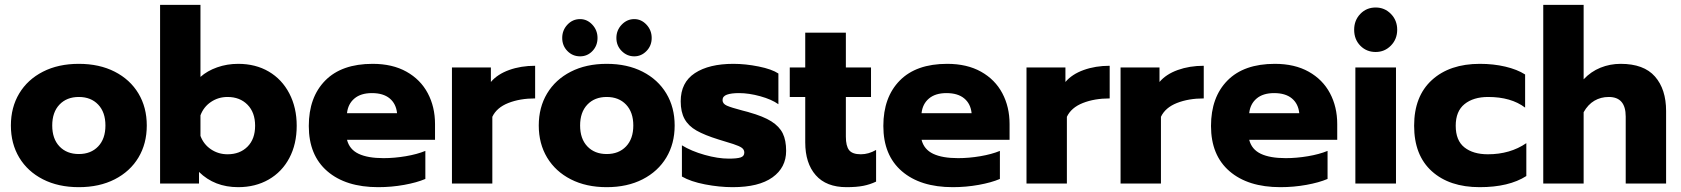

<svg xmlns="http://www.w3.org/2000/svg" viewBox="-20 -759 6950 794"><path d="M25 -240Q25 -315 59.5 -372.5Q94 -430 157.5 -462.5Q221 -495 306 -495Q391 -495 454.5 -462.5Q518 -430 552.5 -372.5Q587 -315 587 -240Q587 -165 552.5 -107.5Q518 -50 454.5 -17.5Q391 15 306 15Q221 15 157.5 -17.5Q94 -50 59.5 -107.5Q25 -165 25 -240ZM416 -240Q416 -295 386 -326.5Q356 -358 306 -358Q256 -358 226 -326.5Q196 -295 196 -240Q196 -185 226 -153.5Q256 -122 306 -122Q356 -122 386 -153.5Q416 -185 416 -240Z M803 -48V0H642V-739H809V-441Q837 -466 878 -480.5Q919 -495 965 -495Q1037 -495 1091.5 -463Q1146 -431 1176.5 -372.5Q1207 -314 1207 -239Q1207 -163 1176.5 -105.5Q1146 -48 1091 -16.5Q1036 15 965 15Q867 15 803 -48ZM1035 -239Q1035 -294 1003.5 -326Q972 -358 921 -358Q883 -358 852.5 -337.5Q822 -317 809 -282V-197Q822 -162 852.5 -141.5Q883 -121 921 -121Q972 -121 1003.5 -152.5Q1035 -184 1035 -239Z M1257 -238Q1257 -357 1325 -426Q1393 -495 1521 -495Q1603 -495 1661 -462.5Q1719 -430 1749 -373.5Q1779 -317 1779 -246V-181H1415Q1425 -141 1463 -123Q1501 -105 1566 -105Q1611 -105 1658 -113Q1705 -121 1739 -135V-19Q1704 -4 1651.5 5.5Q1599 15 1544 15Q1410 15 1333.5 -51Q1257 -117 1257 -238ZM1622 -291Q1618 -330 1591.5 -352Q1565 -374 1518 -374Q1472 -374 1445.5 -351.5Q1419 -329 1415 -291Z M1849 -480H2010V-420Q2037 -452 2085.5 -469.5Q2134 -487 2193 -487V-352Q2130 -352 2082 -333Q2034 -314 2016 -276V0H1849Z M2305 -602Q2305 -634 2326.5 -657Q2348 -680 2379 -680Q2408 -680 2429.5 -657Q2451 -634 2451 -602Q2451 -570 2430 -548Q2409 -526 2379 -526Q2348 -526 2326.5 -548Q2305 -570 2305 -602ZM2529 -602Q2529 -634 2551 -657Q2573 -680 2603 -680Q2632 -680 2653.5 -657Q2675 -634 2675 -602Q2675 -570 2653.5 -548Q2632 -526 2603 -526Q2573 -526 2551 -548Q2529 -570 2529 -602ZM2208 -240Q2208 -315 2242.5 -372.5Q2277 -430 2340.5 -462.5Q2404 -495 2489 -495Q2574 -495 2637.5 -462.5Q2701 -430 2735.5 -372.5Q2770 -315 2770 -240Q2770 -165 2735.5 -107.5Q2701 -50 2637.5 -17.5Q2574 15 2489 15Q2404 15 2340.5 -17.5Q2277 -50 2242.5 -107.5Q2208 -165 2208 -240ZM2599 -240Q2599 -295 2569 -326.5Q2539 -358 2489 -358Q2439 -358 2409 -326.5Q2379 -295 2379 -240Q2379 -185 2409 -153.5Q2439 -122 2489 -122Q2539 -122 2569 -153.5Q2599 -185 2599 -240Z M2800 -29V-158Q2839 -134 2894 -118.5Q2949 -103 2994 -103Q3028 -103 3043 -108Q3058 -113 3058 -128Q3058 -140 3048 -147.5Q3038 -155 3012 -163.5Q2986 -172 2952 -182Q2894 -200 2860.5 -219Q2827 -238 2811 -267Q2795 -296 2795 -340Q2795 -418 2853.5 -456.5Q2912 -495 3013 -495Q3063 -495 3117.5 -484Q3172 -473 3199 -455V-328Q3171 -348 3124 -361Q3077 -374 3036 -374Q3004 -374 2986 -367.5Q2968 -361 2968 -345Q2968 -330 2986 -322Q3004 -314 3050 -302Q3081 -294 3076 -295Q3137 -278 3170 -257Q3203 -236 3217 -207.5Q3231 -179 3231 -135Q3231 -66 3174.5 -25.5Q3118 15 3010 15Q2955 15 2895.5 3.5Q2836 -8 2800 -29Z M3310 -170V-358H3246V-480H3310V-624H3478V-480H3582V-358H3478V-194Q3478 -155 3491.5 -138Q3505 -121 3540 -121Q3572 -121 3603 -139V-8Q3578 4 3550 9.5Q3522 15 3481 15Q3397 15 3353.5 -34.5Q3310 -84 3310 -170Z M3633 -238Q3633 -357 3701 -426Q3769 -495 3897 -495Q3979 -495 4037 -462.5Q4095 -430 4125 -373.5Q4155 -317 4155 -246V-181H3791Q3801 -141 3839 -123Q3877 -105 3942 -105Q3987 -105 4034 -113Q4081 -121 4115 -135V-19Q4080 -4 4027.5 5.5Q3975 15 3920 15Q3786 15 3709.5 -51Q3633 -117 3633 -238ZM3998 -291Q3994 -330 3967.5 -352Q3941 -374 3894 -374Q3848 -374 3821.5 -351.5Q3795 -329 3791 -291Z M4225 -480H4386V-420Q4413 -452 4461.5 -469.5Q4510 -487 4569 -487V-352Q4506 -352 4458 -333Q4410 -314 4392 -276V0H4225Z M4614 -480H4775V-420Q4802 -452 4850.5 -469.5Q4899 -487 4958 -487V-352Q4895 -352 4847 -333Q4799 -314 4781 -276V0H4614Z M4988 -238Q4988 -357 5056 -426Q5124 -495 5252 -495Q5334 -495 5392 -462.5Q5450 -430 5480 -373.5Q5510 -317 5510 -246V-181H5146Q5156 -141 5194 -123Q5232 -105 5297 -105Q5342 -105 5389 -113Q5436 -121 5470 -135V-19Q5435 -4 5382.5 5.5Q5330 15 5275 15Q5141 15 5064.5 -51Q4988 -117 4988 -238ZM5353 -291Q5349 -330 5322.5 -352Q5296 -374 5249 -374Q5203 -374 5176.5 -351.5Q5150 -329 5146 -291Z M5580 -636Q5580 -675 5605.5 -701.5Q5631 -728 5669 -728Q5706 -728 5732 -701.5Q5758 -675 5758 -636Q5758 -597 5732 -570.5Q5706 -544 5669 -544Q5631 -544 5605.5 -570Q5580 -596 5580 -636ZM5585 -480H5753V0H5585Z M5828 -239Q5828 -361 5901.5 -428Q5975 -495 6100 -495Q6156 -495 6205 -483.5Q6254 -472 6287 -451V-314Q6229 -358 6134 -358Q6073 -358 6036.5 -328.5Q6000 -299 6000 -239Q6000 -178 6036 -149.5Q6072 -121 6133 -121Q6225 -121 6292 -167V-31Q6220 15 6099 15Q5974 15 5901 -51Q5828 -117 5828 -239Z M6362 -739H6529V-431Q6559 -463 6598.5 -479Q6638 -495 6682 -495Q6778 -495 6824 -442.5Q6870 -390 6870 -300V0H6703V-277Q6703 -358 6633 -358Q6600 -358 6573.5 -342.5Q6547 -327 6529 -295V0H6362Z"/></svg>

Font: Readiness
Style: Bold
Weight: 700
Designer: Katatrad Team
Foundry: CadsonDemak
Version: Version 1.00;January 16, 2020;FontCreator 12.0.0.2550 64-bit